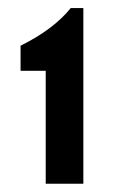

<svg xmlns="http://www.w3.org/2000/svg" viewBox="-20 -770 290 478"><path d="M187.5 -750V-312.5H93.8V-593.8H31.2V-656.2Q113.3 -696.8 156.2 -750Z"/></svg>

Font: Oswald
Style: Book
Weight: 400
Designer: vernon adams
Foundry: vernon adams
Version: Version 1.000